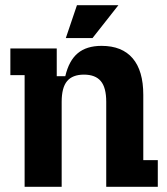

<svg xmlns="http://www.w3.org/2000/svg" viewBox="-20 -721 643 741"><path d="M75 0V-431H20V-534H199V-427H232Q246 -487 280 -515.5Q314 -544 372 -544Q451 -544 492 -496Q533 -448 533 -355V-103H589V0H390V-328Q390 -383.1 369 -408Q348 -433 304 -433Q260 -433 239 -408Q218 -383.1 218 -328V0ZM234 -574 277 -701H437L337 -574Z"/></svg>

Font: Mozilla Headline ExtraLight
Style: Regular
Weight: 200
Designer: Studio DRAMA
Foundry: Studio DRAMA
Version: Version 1.000